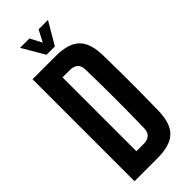

<svg xmlns="http://www.w3.org/2000/svg" viewBox="-305 -1018 1065 1065"><g transform="rotate(-45 227.0 -486.0)"><path d="M43.9 0V-800H224.3Q323.7 -800 368.1 -757.3Q412.5 -714.6 414.2 -616.7Q415.7 -539.3 416.2 -469.8Q416.7 -400.2 416.2 -330.8Q415.7 -261.4 414.2 -184.2Q412.5 -85.8 368 -42.9Q323.6 0 224 0ZM168.7 -110.3H224Q256.4 -110.3 272.7 -125.3Q288.9 -140.3 289.5 -169.7Q290.8 -227.7 291.5 -285.3Q292.1 -343 292.1 -400.5Q292.1 -458 291.5 -515.8Q290.8 -573.6 289.4 -631.2Q288.9 -660.2 272.7 -674.9Q256.4 -689.7 224.3 -689.7H168.7ZM194.9 -840.9 118 -972.1H191.5L227.6 -903.4L263.5 -972.1H337L260.1 -840.9Z"/></g></svg>

Font: Big Shoulders Thin
Style: Regular
Weight: 100
Designer: Patric King
Foundry: XO Type Co
Version: Version 2.002